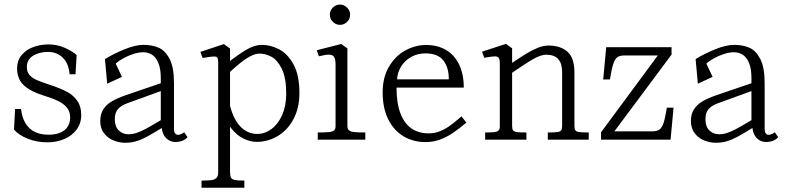

<svg xmlns="http://www.w3.org/2000/svg" viewBox="-20 -624 3520 858"><path d="M42.5 -45 47.5 -137H74Q78.5 -97.5 94.8 -71.8Q111 -46 136.8 -34Q162.5 -22 196 -22Q243 -22 268.2 -42.5Q293.5 -63 293.5 -99.5Q293.5 -124.5 279.8 -142Q266 -159.5 241 -172Q216 -184.5 176.5 -196.5Q119 -214 87.8 -241.8Q56.5 -269.5 56.5 -317.5Q56.5 -355 77.8 -379.2Q99 -403.5 131 -414.5Q163 -425.5 196.5 -425.5Q236 -425.5 270.2 -410Q304.5 -394.5 322.5 -378L317.5 -292H291Q287 -340.5 260.5 -366.2Q234 -392 194.5 -392Q155.5 -392 127.8 -375Q100 -358 100 -324Q100 -302.5 111.8 -289Q123.5 -275.5 144 -266.5Q164.5 -257.5 205.5 -244Q251 -229 279.8 -213.5Q308.5 -198 325.8 -173Q343 -148 343 -110Q343 -72.5 322.2 -44.8Q301.5 -17 267 -2.5Q232.5 12 192 12Q144 12 103.8 -4.2Q63.5 -20.5 42.5 -45Z M428 -83.5Q428 -114.5 442 -136Q456 -157.5 480.8 -171.8Q505.5 -186 544.5 -199.5L698.5 -252V-276Q698.5 -315.5 688.2 -341.2Q678 -367 660.5 -378.8Q643 -390.5 620 -390.5Q599.5 -390.5 575 -382.5Q550.5 -374.5 529.2 -362.5Q508 -350.5 497 -339.5L525 -280.5L459 -250L449 -360Q486 -383 535.2 -403.2Q584.5 -423.5 621.5 -423.5Q659 -423.5 688.2 -411.2Q717.5 -399 737.5 -361.5Q757.5 -324 757.5 -253V-48Q757.5 -26 770.5 -22.2Q783.5 -18.5 803 -33L818 -11Q808.5 0 794.5 5.2Q780.5 10.5 763.5 10.5Q750.5 10.5 737.8 4.5Q725 -1.5 715.2 -15.5Q705.5 -29.5 703 -52Q659.5 -25.5 635.5 -12.5Q611.5 0.5 588.8 7.2Q566 14 539.5 14Q514 14 488.2 4Q462.5 -6 445.2 -28Q428 -50 428 -83.5ZM698.5 -87V-217L548.5 -162.5Q522 -153 507.5 -137Q493 -121 493 -91Q493 -58 510.8 -41Q528.5 -24 554.5 -24Q572 -24 590.8 -30.2Q609.5 -36.5 632.8 -49Q656 -61.5 698.5 -87Z M955 147V-344Q955 -361 951.2 -366.5Q947.5 -372 934.2 -371.5Q921 -371 885.5 -365L875.5 -392L980.5 -427L1008 -407V144Q1008 162.5 1012.5 170.2Q1017 178 1029.8 180.5Q1042.5 183 1072 183V215H880.5V183Q910 183 925.2 180.8Q940.5 178.5 947.8 170.8Q955 163 955 147ZM981 -127 1003 -172Q1018.5 -98 1051.2 -61.8Q1084 -25.5 1129.5 -25.5Q1163.5 -25.5 1193.2 -47.5Q1223 -69.5 1241 -110.2Q1259 -151 1259 -205Q1259 -277.5 1239 -317.2Q1219 -357 1192.2 -370.8Q1165.5 -384.5 1140 -384.5Q1121.5 -384.5 1099 -372.8Q1076.5 -361 1054 -342.8Q1031.5 -324.5 1003 -298.5V-347.5Q1043.5 -379.5 1080.5 -401.5Q1117.5 -423.5 1149.5 -423.5Q1189.5 -423.5 1227.8 -403.5Q1266 -383.5 1292 -335.5Q1318 -287.5 1318 -209Q1318 -141 1291.2 -91.2Q1264.5 -41.5 1220.5 -15.8Q1176.5 10 1126.5 10Q1098.5 10 1068 -4.8Q1037.5 -19.5 1013.5 -50.5Q989.5 -81.5 981 -127Z M1479.5 -59.5V-335Q1479.5 -359 1473 -369.2Q1466.5 -379.5 1451 -379.8Q1435.5 -380 1405 -372.5L1395.5 -399.5L1505 -427.5L1532.5 -407.5V-61Q1532.5 -48 1539.2 -42Q1546 -36 1562.2 -34Q1578.5 -32 1612.5 -32V0H1400V-32Q1434 -32 1450 -33.8Q1466 -35.5 1472.8 -41.2Q1479.5 -47 1479.5 -59.5ZM1454 -558.5Q1454 -570.5 1460.2 -581Q1466.5 -591.5 1476.8 -597.5Q1487 -603.5 1499.5 -603.5Q1511.5 -603.5 1521.8 -597.2Q1532 -591 1538.2 -580.8Q1544.5 -570.5 1544.5 -558.5Q1544.5 -546 1538.5 -535.8Q1532.5 -525.5 1522 -519.2Q1511.5 -513 1499.5 -513Q1487 -513 1476.8 -519.2Q1466.5 -525.5 1460.2 -535.8Q1454 -546 1454 -558.5Z M1690 -211.5Q1690 -278.5 1718.5 -326.5Q1747 -374.5 1791.8 -398.8Q1836.5 -423 1884 -423Q1935 -423 1973 -400.8Q2011 -378.5 2031.8 -335.5Q2052.5 -292.5 2052.5 -232.5H1752Q1752 -162 1769.8 -116.5Q1787.5 -71 1819.5 -49.5Q1851.5 -28 1895 -28Q1922.5 -28 1946.5 -37.8Q1970.5 -47.5 1991 -62.5Q2011.5 -77.5 2042.5 -104L2064 -76Q2029 -47 2003.2 -29.5Q1977.5 -12 1947 -0.5Q1916.5 11 1881.5 11Q1827.5 11 1784 -14.5Q1740.5 -40 1715.2 -90.2Q1690 -140.5 1690 -211.5ZM1881.5 -385.5Q1846 -385.5 1817.5 -369.5Q1789 -353.5 1772.5 -326.8Q1756 -300 1754.5 -269.5H1985.5Q1986 -322.5 1961 -354Q1936 -385.5 1881.5 -385.5Z M2492 -61V-302Q2492 -379.5 2421.5 -379.5Q2397.5 -379.5 2364.2 -360.8Q2331 -342 2265.5 -297V-341Q2306 -368.5 2331.5 -384Q2357 -399.5 2382.5 -410Q2408 -420.5 2430.5 -420.5Q2484.5 -420.5 2515.8 -393Q2547 -365.5 2547 -299.5V-61Q2547 -47 2551.5 -41.2Q2556 -35.5 2568.5 -33.8Q2581 -32 2611 -32V0H2428V-32Q2458 -32 2470.5 -33.8Q2483 -35.5 2487.5 -41.2Q2492 -47 2492 -61ZM2213.5 -58V-340Q2213.5 -359 2208.2 -365.8Q2203 -372.5 2190 -372Q2177 -371.5 2144 -366L2134 -393L2241 -428L2268.5 -408V-61Q2268.5 -47 2273 -41.2Q2277.5 -35.5 2290 -33.8Q2302.5 -32 2332.5 -32V0H2148V-32Q2175 -32 2188.2 -33.5Q2201.5 -35 2207.5 -40.5Q2213.5 -46 2213.5 -58Z M2666 -33 2919.5 -376H2768Q2749 -376 2738.2 -367.8Q2727.5 -359.5 2720.2 -337.2Q2713 -315 2705.5 -269H2675.5L2689 -413H2981V-380L2725.5 -37H2893.5Q2915.5 -37 2927 -45.2Q2938.5 -53.5 2945.5 -75Q2952.5 -96.5 2960 -143H2990L2976.5 0H2666Z M3067.5 -83.5Q3067.5 -114.5 3081.5 -136Q3095.5 -157.5 3120.2 -171.8Q3145 -186 3184 -199.5L3338 -252V-276Q3338 -315.5 3327.8 -341.2Q3317.5 -367 3300 -378.8Q3282.5 -390.5 3259.5 -390.5Q3239 -390.5 3214.5 -382.5Q3190 -374.5 3168.8 -362.5Q3147.5 -350.5 3136.5 -339.5L3164.5 -280.5L3098.5 -250L3088.5 -360Q3125.5 -383 3174.8 -403.2Q3224 -423.5 3261 -423.5Q3298.5 -423.5 3327.8 -411.2Q3357 -399 3377 -361.5Q3397 -324 3397 -253V-48Q3397 -26 3410 -22.2Q3423 -18.5 3442.5 -33L3457.5 -11Q3448 0 3434 5.2Q3420 10.5 3403 10.5Q3390 10.5 3377.2 4.5Q3364.5 -1.5 3354.8 -15.5Q3345 -29.5 3342.5 -52Q3299 -25.5 3275 -12.5Q3251 0.5 3228.2 7.2Q3205.5 14 3179 14Q3153.5 14 3127.8 4Q3102 -6 3084.8 -28Q3067.5 -50 3067.5 -83.5ZM3338 -87V-217L3188 -162.5Q3161.5 -153 3147 -137Q3132.5 -121 3132.5 -91Q3132.5 -58 3150.2 -41Q3168 -24 3194 -24Q3211.5 -24 3230.2 -30.2Q3249 -36.5 3272.2 -49Q3295.5 -61.5 3338 -87Z"/></svg>

Font: Didactic
Style: Regular
Weight: 400
Designer: Tyler Finck
Foundry: Etcetera Type Co
Version: Version 3.007;FEAKit 1.0